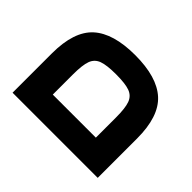

<svg xmlns="http://www.w3.org/2000/svg" viewBox="-116 -687 864 864"><g transform="rotate(45 316.0 -255.0)"><path d="M582 -250V0H40V-250Q40 -390 106 -450Q172 -510 311 -510Q450 -510 516 -450Q582 -390 582 -250ZM174 -250V-122H448V-250Q448 -310 437.5 -338.5Q427 -367 398.5 -377.5Q370 -388 311 -388Q252 -388 223.5 -377.5Q195 -367 184.5 -338.5Q174 -310 174 -250Z"/></g></svg>

Font: Cairo
Style: Bold
Weight: 700
Designer: Mohamed Gaber
Foundry: Kief Type Foundry
Version: Version 2.100